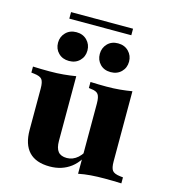

<svg xmlns="http://www.w3.org/2000/svg" viewBox="-108 -797 792 895"><g transform="rotate(15 288.0 -349.5)"><path d="M225 -419.4V-209.7H79.8V-329.8Q79.8 -361.3 70.6 -373.4Q61.3 -385.5 32.3 -388.7L18.5 -390.3V-419.4Q40.3 -418.5 58.1 -418.1Q75.8 -417.7 98.4 -417.7Q135.5 -417.7 165.7 -420.6Q196 -423.4 225 -428.2ZM225 -209.7V-116.1Q225 -81.5 238.3 -64.9Q251.6 -48.4 280.6 -48.4Q309.7 -48.4 333.5 -69.4Q357.3 -90.3 375.8 -137.1L385.5 -128.2Q358.1 -54 315.3 -21.8Q272.6 10.5 213.7 10.5Q146.8 10.5 113.3 -25Q79.8 -60.5 79.8 -129.8V-209.7ZM350.8 0V-209.7H496V-89.5Q496 -58.1 505.2 -46Q514.5 -33.9 542.7 -30.6L557.3 -29V0Q535.5 -0.8 517.7 -1.2Q500 -1.6 477.4 -1.6Q440.3 -1.6 409.7 0.8Q379 3.2 350.8 8.9ZM496 -419.4V-209.7H350.8V-329.8Q350.8 -361.3 341.9 -373.8Q333.1 -386.3 307.3 -388.7L296 -390.3V-419.4Q317.7 -418.5 335.1 -418.1Q352.4 -417.7 372.6 -417.7Q408.1 -417.7 437.9 -420.6Q467.7 -423.4 496 -428.2ZM374.2 -487.9Q342.7 -487.9 323.4 -507.7Q304 -527.4 304 -557.3Q304 -586.3 323.4 -606.5Q342.7 -626.6 374.2 -626.6Q405.6 -626.6 425.4 -606.5Q445.2 -586.3 445.2 -557.3Q445.2 -527.4 425.4 -507.7Q405.6 -487.9 374.2 -487.9ZM173.4 -487.9Q141.9 -487.9 122.2 -507.7Q102.4 -527.4 102.4 -557.3Q102.4 -586.3 122.2 -606.5Q141.9 -626.6 173.4 -626.6Q204.8 -626.6 224.6 -606.5Q244.4 -586.3 244.4 -557.3Q244.4 -527.4 224.6 -507.7Q204.8 -487.9 173.4 -487.9ZM124.2 -679V-710.5H423.4V-679Z"/></g></svg>

Font: Playfair 5pt SemiExpanded Light Black
Style: Regular
Weight: 900
Version: Version 2.203